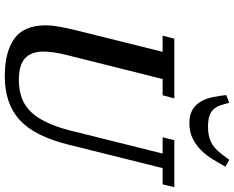

<svg xmlns="http://www.w3.org/2000/svg" viewBox="-108 -860 980 804"><g transform="rotate(90 382.0 -458.0)"><path d="M299 12Q198 12 142 -28Q86 -68 86 -160Q86 -183 91 -212Q96 -241 104 -275L197 -649H129L142 -698H392L379 -649H311L210 -246Q196 -190 196 -150Q196 -99 224 -73Q252 -47 315 -47Q401 -47 449 -98Q497 -149 525 -256L623 -649H555L567 -698H764L752 -649H684L585 -252Q550 -112 482 -50Q414 12 299 12ZM496 -761Q460 -761 438 -775Q416 -789 404 -811Q392 -833 386.5 -860.5Q381 -888 378 -915L410 -928L421 -891Q431 -863 451.5 -851Q472 -839 510 -839Q548 -839 573.5 -851Q599 -863 622 -892L649 -928L678 -912Q663 -885 646.5 -858Q630 -831 608.5 -809.5Q587 -788 559.5 -774.5Q532 -761 496 -761Z"/></g></svg>

Font: IBM Plex Serif Medium
Style: Italic
Weight: 500
Italic angle: -14°
Designer: Mike Abbink, Paul van der Laan, Pieter van Rosmalen
Foundry: Bold Monday
Version: Version 2.5